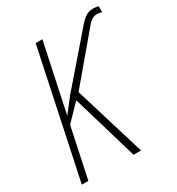

<svg xmlns="http://www.w3.org/2000/svg" viewBox="-172 -830 869 941"><g transform="rotate(-30 262.5 -360.0)"><path d="M16 0 167 -714H205L123 -328L186 -409L405 -662Q430 -692 449 -706Q468 -720 495 -720Q505 -720 513 -718.5Q521 -717 525 -716V-682Q519 -684 512.5 -685.5Q506 -687 498 -687Q480 -687 466 -677Q452 -667 434 -644L229 -401L351 0H309L199 -372L113 -283L53 0Z"/></g></svg>

Font: Noto Sans Condensed ExtraLight
Style: Italic
Weight: 200
Width: 3
Italic angle: -12°
Designer: Monotype Design Team
Foundry: Monotype Imaging Inc.
Version: Version 2.013; ttfautohint (v1.8.4.7-5d5b)